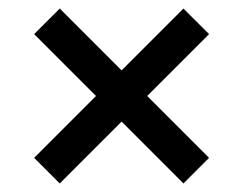

<svg xmlns="http://www.w3.org/2000/svg" viewBox="-20 -550 546 450"><path d="M120 -120 265 -265 410 -120 470 -180 325 -325 470 -470 410 -530 265 -385 120 -530 60 -470 205 -325 60 -180Z"/></svg>

Font: Fixel Display 20240404 Medium
Style: Italic
Weight: 500
Italic angle: -10°
Designer: AlfaBravo + MacPaw
Foundry: Kyrylo Tkachov, Marchela Mozhyna, Serhii Makarenko, Maria Weinstein, Zakhar Kryvoshyya
Version: Version 1.211;Glyphs 3.2 (3225)